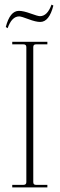

<svg xmlns="http://www.w3.org/2000/svg" viewBox="-20 -811 258 831"><path d="M13 -689 5 -694Q23 -764 62 -764Q81 -764 112.5 -752.5Q144 -741 153 -741Q185 -741 203 -791L211 -787Q193 -716 154 -716Q135 -716 103.5 -728Q72 -740 63 -740Q31 -740 13 -689ZM33 0V-11H82Q94 -11 94 -23V-607Q94 -619 82 -619H33V-630H185V-619H135Q124 -619 124 -607V-23Q124 -11 135 -11H185V0Z"/></svg>

Font: Arapey Thin-Display
Style: Regular
Weight: 100
Designer: Eduardo Rodriguez Tunni
Foundry: Eduardo Rodriguez Tunni
Version: Version 4.000